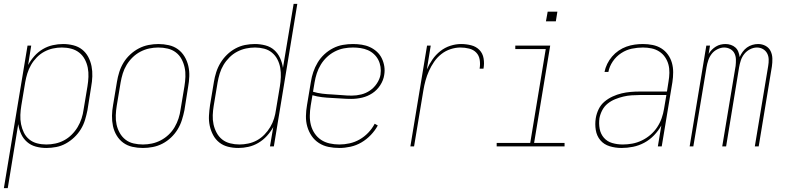

<svg xmlns="http://www.w3.org/2000/svg" viewBox="-40 -755 4060 990"><path d="M-20 215 102 -520H121L105 -420Q118 -444 137 -465.5Q156 -487 180.5 -501.5Q205 -516 232 -522Q259 -528 285 -528Q312 -528 338 -521.5Q364 -515 383.5 -499.5Q403 -484 415 -461.5Q427 -439 432 -413.5Q437 -388 436 -361Q435 -334 430 -307L411 -187Q406 -162 398.5 -137Q391 -112 377 -89Q363 -66 343 -47Q323 -28 299.5 -15Q276 -2 250 3Q224 8 199 8Q171 8 145 1Q119 -6 99.5 -23Q80 -40 69 -64Q58 -88 54 -115L0 215ZM199 -10Q222 -10 245.5 -15Q269 -20 290.5 -31.5Q312 -43 330 -61Q348 -79 360.5 -100Q373 -121 380.5 -144Q388 -167 391 -190L411 -310Q415 -334 416 -358.5Q417 -383 412.5 -406Q408 -429 397 -449.5Q386 -470 368 -484Q350 -498 327 -504Q304 -510 279 -510Q256 -510 233 -505Q210 -500 188.5 -488.5Q167 -477 149.5 -459Q132 -441 120 -420Q108 -399 101 -376.5Q94 -354 90 -331L70 -211Q66 -187 65 -162.5Q64 -138 68.5 -115Q73 -92 83 -71.5Q93 -51 110.5 -36.5Q128 -22 151 -16Q174 -10 199 -10Z M697 8Q669 8 642.5 2Q616 -4 595.5 -19Q575 -34 561.5 -56.5Q548 -79 542.5 -105Q537 -131 537.5 -158.5Q538 -186 543 -213L563 -333Q567 -358 575 -383.5Q583 -409 597 -432Q611 -455 631.5 -474Q652 -493 676 -505.5Q700 -518 726 -523Q752 -528 777 -528Q804 -528 830.5 -522Q857 -516 877.5 -501Q898 -486 911.5 -463.5Q925 -441 931 -415Q937 -389 936 -361.5Q935 -334 930 -307L911 -187Q906 -162 898 -136.5Q890 -111 876 -88Q862 -65 842 -46Q822 -27 798 -14.5Q774 -2 748 3Q722 8 697 8ZM697 -10Q720 -10 743.5 -15Q767 -20 789 -31.5Q811 -43 829.5 -60.5Q848 -78 860.5 -99.5Q873 -121 880.5 -144Q888 -167 891 -190L911 -310Q915 -334 916 -359Q917 -384 912 -407Q907 -430 896 -450.5Q885 -471 866.5 -485Q848 -499 824.5 -504.5Q801 -510 776 -510Q753 -510 729.5 -505Q706 -500 684 -488.5Q662 -477 644 -459.5Q626 -442 613 -420.5Q600 -399 593 -376Q586 -353 582 -330L562 -210Q558 -186 557 -161Q556 -136 561 -113Q566 -90 577.5 -69.5Q589 -49 607 -35Q625 -21 648.5 -15.5Q672 -10 697 -10Z M1189 8Q1161 8 1135.5 1.5Q1110 -5 1090.5 -20.5Q1071 -36 1059 -58.5Q1047 -81 1041.5 -106.5Q1036 -132 1037.5 -159Q1039 -186 1043 -213L1063 -333Q1067 -358 1075 -383Q1083 -408 1097 -431Q1111 -454 1130.5 -473Q1150 -492 1174 -505Q1198 -518 1223.5 -523Q1249 -528 1274 -528Q1302 -528 1328.5 -521Q1355 -514 1374 -497Q1393 -480 1404 -456Q1415 -432 1419 -405L1474 -735H1493L1372 0H1352L1369 -100Q1356 -76 1336.5 -54.5Q1317 -33 1292.5 -18.5Q1268 -4 1241.5 2Q1215 8 1189 8ZM1195 -10Q1217 -10 1240.5 -15Q1264 -20 1285 -31.5Q1306 -43 1323.5 -61Q1341 -79 1353.5 -100Q1366 -121 1373 -143.5Q1380 -166 1383 -189L1403 -309Q1407 -333 1408 -357.5Q1409 -382 1405 -405Q1401 -428 1390.5 -448.5Q1380 -469 1362.5 -483.5Q1345 -498 1322 -504Q1299 -510 1275 -510Q1252 -510 1228.5 -505Q1205 -500 1183 -488.5Q1161 -477 1143 -459Q1125 -441 1112.5 -420Q1100 -399 1093 -376Q1086 -353 1082 -330L1062 -210Q1058 -186 1057 -161.5Q1056 -137 1061 -114Q1066 -91 1077 -70.5Q1088 -50 1105.5 -36Q1123 -22 1146.5 -16Q1170 -10 1195 -10Z M1710 8Q1681 8 1654 2.5Q1627 -3 1604.5 -17.5Q1582 -32 1567 -54Q1552 -76 1544.5 -102Q1537 -128 1537.5 -156.5Q1538 -185 1543 -213L1563 -333Q1567 -359 1575.5 -384Q1584 -409 1598 -432.5Q1612 -456 1632.5 -475Q1653 -494 1677.5 -506.5Q1702 -519 1728 -523.5Q1754 -528 1780 -528Q1803 -528 1825.5 -524.5Q1848 -521 1867.5 -512Q1887 -503 1903 -488.5Q1919 -474 1928.5 -454.5Q1938 -435 1941.5 -413Q1945 -391 1941 -368Q1937 -341 1920.5 -315.5Q1904 -290 1879.5 -274Q1855 -258 1827 -251.5Q1799 -245 1771 -245Q1746 -245 1720.5 -247Q1695 -249 1670 -250Q1645 -251 1620 -254Q1595 -257 1571 -264L1562 -210Q1558 -185 1557.5 -159.5Q1557 -134 1563 -110.5Q1569 -87 1582.5 -67Q1596 -47 1615.5 -34Q1635 -21 1659.5 -15.5Q1684 -10 1710 -10Q1736 -10 1763 -16Q1790 -22 1814.5 -36Q1839 -50 1859 -71Q1879 -92 1892 -117L1908 -108Q1894 -82 1872 -59Q1850 -36 1823.5 -20.5Q1797 -5 1767.5 1.5Q1738 8 1710 8ZM1774 -262Q1798 -262 1822.5 -268Q1847 -274 1868 -288.5Q1889 -303 1903.5 -325Q1918 -347 1922 -370Q1925 -391 1922 -410.5Q1919 -430 1910.5 -446.5Q1902 -463 1888 -476Q1874 -489 1856.5 -496.5Q1839 -504 1819.5 -507Q1800 -510 1780 -510Q1756 -510 1732.5 -505.5Q1709 -501 1686.5 -489.5Q1664 -478 1645.5 -460.5Q1627 -443 1614 -421.5Q1601 -400 1593.5 -377Q1586 -354 1582 -330L1574 -282Q1597 -275 1622 -272Q1647 -269 1672.5 -268Q1698 -267 1723 -264.5Q1748 -262 1774 -262Z M2076 0 2162 -520H2181L2161 -397Q2173 -424 2190 -448.5Q2207 -473 2230.5 -491.5Q2254 -510 2282 -519Q2310 -528 2337 -528Q2364 -528 2389.5 -521.5Q2415 -515 2432 -497.5Q2449 -480 2453.5 -454Q2458 -428 2453 -401H2433Q2437 -424 2433.5 -446.5Q2430 -469 2415.5 -484Q2401 -499 2379 -504.5Q2357 -510 2334 -510Q2309 -510 2283 -501.5Q2257 -493 2235.5 -476Q2214 -459 2198.5 -436.5Q2183 -414 2172 -389.5Q2161 -365 2154 -339.5Q2147 -314 2143 -289L2095 0Z M2521 0V-18H2694L2774 -502H2617V-520H2797L2714 -18H2871V0ZM2775 -645 2784 -695H2834L2826 -645Z M3165 8Q3133 8 3103.5 -1Q3074 -10 3055.5 -32Q3037 -54 3032 -84.5Q3027 -115 3032 -146Q3036 -170 3047 -192.5Q3058 -215 3077 -231Q3096 -247 3119 -257.5Q3142 -268 3165 -273.5Q3188 -279 3211.5 -281Q3235 -283 3258 -283H3399L3407 -334Q3411 -357 3411.5 -379.5Q3412 -402 3406.5 -422.5Q3401 -443 3389 -460.5Q3377 -478 3359 -489.5Q3341 -501 3319.5 -505.5Q3298 -510 3275 -510Q3247 -510 3218 -504Q3189 -498 3163 -481Q3137 -464 3119.5 -438Q3102 -412 3097 -384H3077Q3081 -405 3091 -425.5Q3101 -446 3116 -463.5Q3131 -481 3150 -494Q3169 -507 3190 -514.5Q3211 -522 3232.5 -525Q3254 -528 3275 -528Q3301 -528 3325.5 -523Q3350 -518 3370 -505.5Q3390 -493 3404 -473.5Q3418 -454 3424.5 -431Q3431 -408 3431 -382.5Q3431 -357 3427 -331L3372 0H3352L3370 -108Q3355 -81 3332.5 -57.5Q3310 -34 3282 -19Q3254 -4 3224 2Q3194 8 3165 8ZM3171 -10Q3195 -10 3220 -14.5Q3245 -19 3269 -30.5Q3293 -42 3313.5 -59.5Q3334 -77 3348.5 -99Q3363 -121 3371.5 -145Q3380 -169 3384 -194L3396 -265H3258Q3238 -265 3216.5 -263.5Q3195 -262 3174 -257Q3153 -252 3132 -243.5Q3111 -235 3093.5 -221Q3076 -207 3065.5 -187Q3055 -167 3051 -146Q3047 -118 3052 -91Q3057 -64 3074 -44.5Q3091 -25 3117 -17.5Q3143 -10 3171 -10Z M3516 0 3602 -520H3621L3614 -477Q3621 -489 3630.5 -498.5Q3640 -508 3651.5 -515Q3663 -522 3675.5 -525Q3688 -528 3701 -528Q3715 -528 3728.5 -523.5Q3742 -519 3752 -510Q3762 -501 3767 -488Q3772 -475 3774 -461Q3780 -475 3789.5 -488Q3799 -501 3811.5 -510Q3824 -519 3839 -523.5Q3854 -528 3869 -528Q3890 -528 3907.5 -518.5Q3925 -509 3933.5 -491.5Q3942 -474 3942.5 -453Q3943 -432 3940 -412L3872 0H3852L3921 -415Q3924 -432 3923.5 -449Q3923 -466 3915.5 -480Q3908 -494 3894 -502Q3880 -510 3863 -510Q3845 -510 3827.5 -501Q3810 -492 3798 -477Q3786 -462 3780 -444Q3774 -426 3771 -408L3704 0H3684L3753 -415Q3755 -432 3754.5 -449Q3754 -466 3747 -480Q3740 -494 3725.5 -502Q3711 -510 3694 -510Q3677 -510 3659 -501Q3641 -492 3629.5 -477Q3618 -462 3612 -444Q3606 -426 3603 -408L3535 0Z"/></svg>

Font: Iosevka SS04 Thin
Style: Italic
Weight: 100
Italic angle: -9°
Monospace: yes
Designer: Belleve Invis
Foundry: Belleve Invis
Version: Version 19.0.0; ttfautohint (v1.8.4)